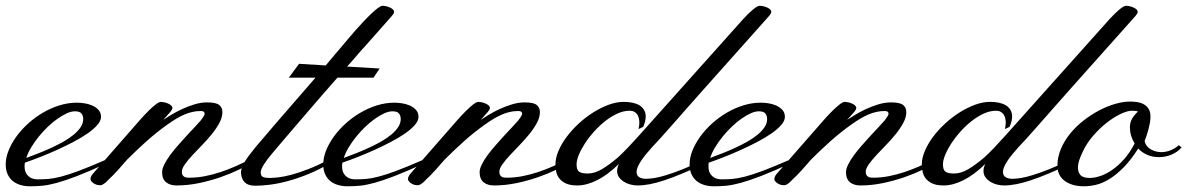

<svg xmlns="http://www.w3.org/2000/svg" viewBox="-26 -652 4174 675"><path d="M349.6 -78.1Q287.1 -49.3 245.1 -33.2Q203.1 -17.1 173.6 -9Q144 -1 122.6 1Q101.1 2.9 79.1 2.9Q62 2.9 46.6 -1.5Q31.2 -5.9 19.5 -15.1Q7.8 -24.4 1 -39.1Q-5.9 -53.7 -5.9 -74.2Q-5.9 -97.7 4.2 -122.8Q14.2 -147.9 31.7 -172.1Q49.3 -196.3 73 -217.8Q96.7 -239.3 124.5 -255.6Q152.3 -272 182.9 -281.5Q213.4 -291 244.1 -291Q254.9 -291 269.5 -289.1Q284.2 -287.1 297.4 -281.5Q310.5 -275.9 319.8 -266.1Q329.1 -256.3 329.1 -241.2Q329.1 -227.5 316.4 -212.9Q303.7 -198.2 282.5 -183.3Q261.2 -168.5 233.4 -153.8Q205.6 -139.2 176 -125.7Q146.5 -112.3 116.7 -100.6Q86.9 -88.9 61.5 -80.1Q60.5 -76.2 60.5 -72.3Q60.5 -68.4 60.5 -64.5Q60.5 -45.9 72.8 -33.7Q85 -21.5 106.4 -21.5Q125.5 -21.5 144 -22.9Q162.6 -24.4 188.5 -31Q214.4 -37.6 251.5 -51.5Q288.6 -65.4 344.7 -89.8ZM237.3 -260.7Q224.6 -260.7 209 -253.7Q193.4 -246.6 176.3 -234.6Q159.2 -222.7 142.3 -206.5Q125.5 -190.4 110.6 -172.1Q95.7 -153.8 84 -134.5Q72.3 -115.2 66.4 -96.7Q87.9 -104.5 111.1 -113.8Q134.3 -123 156.5 -133.3Q178.7 -143.6 198.7 -155Q218.8 -166.5 233.9 -179.2Q249 -191.9 257.8 -205.3Q266.6 -218.8 266.6 -233.4Q266.6 -245.1 260.5 -252.9Q254.4 -260.7 237.3 -260.7Z M333 -2Q330.6 -1 328.1 -1Q325.7 -1 323.2 -1Q317.4 -1 311.8 -3.2Q306.2 -5.4 301.8 -8.5Q297.4 -11.7 294.7 -15.4Q292 -19 292 -22.5Q292 -28.3 295.7 -34.4Q299.3 -40.5 304.7 -45.9L434.6 -194.3Q449.2 -211.4 465.1 -229.2Q481 -247.1 495.4 -261.5Q509.8 -275.9 521.5 -284.9Q533.2 -293.9 540 -293.9Q543.9 -293.9 550.8 -292.5Q557.6 -291 564.2 -288.3Q570.8 -285.6 575.4 -281.5Q580.1 -277.3 580.1 -272.5Q580.1 -267.1 573 -258.8Q565.9 -250.5 555.7 -239.3L547.9 -230.5Q558.6 -237.8 575.9 -248.3Q593.3 -258.8 614.3 -268.6Q635.3 -278.3 658 -285.2Q680.7 -292 702.1 -292Q733.4 -292 744.6 -283Q755.9 -273.9 755.9 -257.8Q755.9 -239.3 745.1 -219.5Q734.4 -199.7 718.5 -180.2Q702.6 -160.6 684.3 -141.8Q666 -123 650.1 -106Q634.3 -88.9 623.8 -74Q613.3 -59.1 613.3 -47.9Q613.3 -41 615.7 -36.9Q618.2 -32.7 621.8 -30.5Q625.5 -28.3 630.1 -27.8Q634.8 -27.3 639.6 -27.3Q667.5 -27.3 694.8 -32.7Q722.2 -38.1 748.8 -46.9Q775.4 -55.7 801.3 -67.1Q827.1 -78.6 851.6 -90.8L856.4 -79.1Q840.3 -68.4 812 -54.7Q783.7 -41 748.5 -28.8Q713.4 -16.6 673.6 -8.3Q633.8 0 594.7 0Q571.8 0 557.9 -11.2Q543.9 -22.5 543.9 -46.9Q543.9 -58.6 551.8 -74.2Q559.6 -89.8 572 -106.7Q584.5 -123.5 599.9 -141.1Q615.2 -158.7 630.1 -174.8Q645 -190.9 658.2 -204.8Q671.4 -218.8 679.7 -228.5Q682.6 -232.9 688 -240Q693.4 -247.1 693.4 -252.9Q693.4 -256.8 690.2 -259.3Q687 -261.7 679.7 -261.7Q664.6 -261.7 650.6 -258.5Q636.7 -255.4 622.8 -249.5Q608.9 -243.7 594.2 -234.9Q579.6 -226.1 563.5 -214.8Q524.4 -187 489.5 -155.8Q454.6 -124.5 420.9 -90.8Q406.2 -73.7 388.7 -54.2Q371.1 -34.7 355.5 -20.5Q348.1 -12.2 342.8 -8.3Q337.4 -4.4 333 -2Z M1119.1 -421.9Q1133.3 -439 1147.7 -456.1Q1162.1 -473.1 1176.8 -490.2Q1186 -501 1198.2 -515.6Q1210.4 -530.3 1224.4 -546.1Q1238.3 -562 1252.7 -577.1Q1267.1 -592.3 1280 -604.5Q1293 -616.7 1303.2 -624.3Q1313.5 -631.8 1319.3 -631.8Q1323.2 -631.8 1330.1 -630.4Q1336.9 -628.9 1343.5 -626.2Q1350.1 -623.5 1354.7 -619.4Q1359.4 -615.2 1359.4 -610.4Q1359.4 -605 1352.3 -596.7Q1345.2 -588.4 1335 -577.1L1253.9 -485.4Q1250.5 -481.9 1244.1 -474.9Q1237.8 -467.8 1229.7 -458.3Q1221.7 -448.7 1212.4 -438.2Q1203.1 -427.7 1194.3 -418L1308.6 -411.1L1287.1 -378.9H1160.2Q1134.8 -350.1 1109.1 -320.6Q1083.5 -291 1059.6 -263.2Q1035.6 -235.4 1014.2 -210.4Q992.7 -185.5 975.8 -165.5Q959 -145.5 947 -131.6Q935.1 -117.7 930.7 -112.3Q913.1 -91.8 901.9 -74Q890.6 -56.2 890.6 -45.9Q890.6 -33.2 898.7 -29.8Q906.7 -26.4 920.9 -26.4Q934.1 -26.4 953.4 -28.6Q972.7 -30.8 998.3 -37.6Q1023.9 -44.4 1056.4 -56.9Q1088.9 -69.3 1128.9 -89.8L1133.8 -78.1Q1096.2 -55.7 1059.3 -40.5Q1022.5 -25.4 988.5 -16.1Q954.6 -6.8 924.8 -2.9Q895 1 872.1 1Q845.7 1 833.5 -12Q821.3 -24.9 821.3 -46.9Q821.3 -61 832.8 -80.6Q844.2 -100.1 870.1 -131.8Q873 -135.3 883.1 -147.2Q893.1 -159.2 908.7 -177.2Q924.3 -195.3 944.3 -218.8Q964.4 -242.2 987.1 -268.3Q1009.8 -294.4 1034.2 -322.5Q1058.6 -350.6 1083 -378.9H989.3L1025.4 -427.7Z M1465.8 -78.1Q1403.3 -49.3 1361.3 -33.2Q1319.3 -17.1 1289.8 -9Q1260.3 -1 1238.8 1Q1217.3 2.9 1195.3 2.9Q1178.2 2.9 1162.8 -1.5Q1147.5 -5.9 1135.7 -15.1Q1124 -24.4 1117.2 -39.1Q1110.4 -53.7 1110.4 -74.2Q1110.4 -97.7 1120.4 -122.8Q1130.4 -147.9 1147.9 -172.1Q1165.5 -196.3 1189.2 -217.8Q1212.9 -239.3 1240.7 -255.6Q1268.6 -272 1299.1 -281.5Q1329.6 -291 1360.4 -291Q1371.1 -291 1385.7 -289.1Q1400.4 -287.1 1413.6 -281.5Q1426.8 -275.9 1436 -266.1Q1445.3 -256.3 1445.3 -241.2Q1445.3 -227.5 1432.6 -212.9Q1419.9 -198.2 1398.7 -183.3Q1377.4 -168.5 1349.6 -153.8Q1321.8 -139.2 1292.2 -125.7Q1262.7 -112.3 1232.9 -100.6Q1203.1 -88.9 1177.7 -80.1Q1176.8 -76.2 1176.8 -72.3Q1176.8 -68.4 1176.8 -64.5Q1176.8 -45.9 1189 -33.7Q1201.2 -21.5 1222.7 -21.5Q1241.7 -21.5 1260.3 -22.9Q1278.8 -24.4 1304.7 -31Q1330.6 -37.6 1367.7 -51.5Q1404.8 -65.4 1460.9 -89.8ZM1353.5 -260.7Q1340.8 -260.7 1325.2 -253.7Q1309.6 -246.6 1292.5 -234.6Q1275.4 -222.7 1258.5 -206.5Q1241.7 -190.4 1226.8 -172.1Q1211.9 -153.8 1200.2 -134.5Q1188.5 -115.2 1182.6 -96.7Q1204.1 -104.5 1227.3 -113.8Q1250.5 -123 1272.7 -133.3Q1294.9 -143.6 1314.9 -155Q1335 -166.5 1350.1 -179.2Q1365.2 -191.9 1374 -205.3Q1382.8 -218.8 1382.8 -233.4Q1382.8 -245.1 1376.7 -252.9Q1370.6 -260.7 1353.5 -260.7Z M1449.2 -2Q1446.8 -1 1444.3 -1Q1441.9 -1 1439.5 -1Q1433.6 -1 1428 -3.2Q1422.4 -5.4 1418 -8.5Q1413.6 -11.7 1410.9 -15.4Q1408.2 -19 1408.2 -22.5Q1408.2 -28.3 1411.9 -34.4Q1415.5 -40.5 1420.9 -45.9L1550.8 -194.3Q1565.4 -211.4 1581.3 -229.2Q1597.2 -247.1 1611.6 -261.5Q1626 -275.9 1637.7 -284.9Q1649.4 -293.9 1656.2 -293.9Q1660.2 -293.9 1667 -292.5Q1673.8 -291 1680.4 -288.3Q1687 -285.6 1691.7 -281.5Q1696.3 -277.3 1696.3 -272.5Q1696.3 -267.1 1689.2 -258.8Q1682.1 -250.5 1671.9 -239.3L1664.1 -230.5Q1674.8 -237.8 1692.1 -248.3Q1709.5 -258.8 1730.5 -268.6Q1751.5 -278.3 1774.2 -285.2Q1796.9 -292 1818.4 -292Q1849.6 -292 1860.8 -283Q1872.1 -273.9 1872.1 -257.8Q1872.1 -239.3 1861.3 -219.5Q1850.6 -199.7 1834.7 -180.2Q1818.8 -160.6 1800.5 -141.8Q1782.2 -123 1766.4 -106Q1750.5 -88.9 1740 -74Q1729.5 -59.1 1729.5 -47.9Q1729.5 -41 1731.9 -36.9Q1734.4 -32.7 1738 -30.5Q1741.7 -28.3 1746.3 -27.8Q1751 -27.3 1755.9 -27.3Q1783.7 -27.3 1811 -32.7Q1838.4 -38.1 1865 -46.9Q1891.6 -55.7 1917.5 -67.1Q1943.4 -78.6 1967.8 -90.8L1972.7 -79.1Q1956.5 -68.4 1928.2 -54.7Q1899.9 -41 1864.7 -28.8Q1829.6 -16.6 1789.8 -8.3Q1750 0 1710.9 0Q1688 0 1674.1 -11.2Q1660.2 -22.5 1660.2 -46.9Q1660.2 -58.6 1668 -74.2Q1675.8 -89.8 1688.2 -106.7Q1700.7 -123.5 1716.1 -141.1Q1731.4 -158.7 1746.3 -174.8Q1761.2 -190.9 1774.4 -204.8Q1787.6 -218.8 1795.9 -228.5Q1798.8 -232.9 1804.2 -240Q1809.6 -247.1 1809.6 -252.9Q1809.6 -256.8 1806.4 -259.3Q1803.2 -261.7 1795.9 -261.7Q1780.8 -261.7 1766.8 -258.5Q1752.9 -255.4 1739 -249.5Q1725.1 -243.7 1710.4 -234.9Q1695.8 -226.1 1679.7 -214.8Q1640.6 -187 1605.7 -155.8Q1570.8 -124.5 1537.1 -90.8Q1522.5 -73.7 1504.9 -54.2Q1487.3 -34.7 1471.7 -20.5Q1464.4 -12.2 1459 -8.3Q1453.6 -4.4 1449.2 -2Z M2443.4 -333Q2412.6 -298.3 2384 -265.9Q2355.5 -233.4 2332 -206.8Q2308.6 -180.2 2291.5 -161.4Q2274.4 -142.6 2266.6 -134.8Q2255.4 -122.1 2245.4 -110.1Q2235.4 -98.1 2228 -86.9Q2220.7 -75.7 2216.3 -65.7Q2211.9 -55.7 2211.9 -47.9Q2211.9 -34.7 2221.4 -29.1Q2231 -23.4 2245.1 -23.4Q2258.3 -23.4 2276.1 -26.4Q2293.9 -29.3 2318.1 -36.9Q2342.3 -44.4 2374.3 -57.1Q2406.2 -69.8 2448.2 -89.8L2453.1 -78.1Q2409.2 -57.1 2374 -42.5Q2338.9 -27.8 2310.3 -18.3Q2281.7 -8.8 2258.5 -4.4Q2235.4 0 2215.8 0Q2203.6 0 2190.9 -3.2Q2178.2 -6.3 2167.7 -12.9Q2157.2 -19.5 2150.4 -28.8Q2143.6 -38.1 2143.6 -50.8Q2143.6 -56.6 2145 -63Q2146.5 -69.3 2150.4 -76.2Q2109.9 -36.6 2072.8 -18.3Q2035.6 0 2003.9 0Q1979.5 0 1964.6 -6.6Q1949.7 -13.2 1941.2 -23.7Q1932.6 -34.2 1929.7 -47.4Q1926.8 -60.5 1926.8 -74.2Q1926.8 -96.7 1937.5 -121.8Q1948.2 -147 1966.6 -171.4Q1984.9 -195.8 2009 -218Q2033.2 -240.2 2060.1 -257.1Q2086.9 -273.9 2114.3 -283.9Q2141.6 -293.9 2167 -293.9Q2183.1 -293.9 2197.3 -291Q2211.4 -288.1 2221.7 -282Q2231.9 -275.9 2238 -265.9Q2244.1 -255.9 2244.1 -242.2Q2244.1 -226.6 2235.4 -206.1L2218.8 -198.2Q2221.7 -210 2221.7 -220.7Q2221.7 -228.5 2220 -236.1Q2218.3 -243.7 2214.4 -249.5Q2210.4 -255.4 2203.9 -259Q2197.3 -262.7 2187.5 -262.7Q2166.5 -262.7 2144.5 -252.7Q2122.6 -242.7 2101.8 -226.3Q2081.1 -210 2062.7 -189.7Q2044.4 -169.4 2030.8 -148.4Q2017.1 -127.4 2009 -107.9Q2001 -88.4 2001 -74.2Q2001 -54.2 2010.3 -48.1Q2019.5 -42 2040 -42Q2064.5 -42 2090.3 -57.4Q2116.2 -72.8 2146.5 -98.6Q2162.6 -113.3 2182.6 -134.3Q2202.6 -155.3 2221.7 -176.8L2585.9 -584Q2604.5 -604.5 2620.8 -618.2Q2637.2 -631.8 2645.5 -631.8Q2649.4 -631.8 2656.2 -630.4Q2663.1 -628.9 2669.7 -626.2Q2676.3 -623.5 2680.9 -619.4Q2685.5 -615.2 2685.5 -610.4Q2685.5 -605 2678.5 -596.7Q2671.4 -588.4 2661.1 -577.1Z M2753.9 -78.1Q2691.4 -49.3 2649.4 -33.2Q2607.4 -17.1 2577.9 -9Q2548.3 -1 2526.9 1Q2505.4 2.9 2483.4 2.9Q2466.3 2.9 2450.9 -1.5Q2435.5 -5.9 2423.8 -15.1Q2412.1 -24.4 2405.3 -39.1Q2398.4 -53.7 2398.4 -74.2Q2398.4 -97.7 2408.4 -122.8Q2418.5 -147.9 2436 -172.1Q2453.6 -196.3 2477.3 -217.8Q2501 -239.3 2528.8 -255.6Q2556.6 -272 2587.2 -281.5Q2617.7 -291 2648.4 -291Q2659.2 -291 2673.8 -289.1Q2688.5 -287.1 2701.7 -281.5Q2714.8 -275.9 2724.1 -266.1Q2733.4 -256.3 2733.4 -241.2Q2733.4 -227.5 2720.7 -212.9Q2708 -198.2 2686.8 -183.3Q2665.5 -168.5 2637.7 -153.8Q2609.9 -139.2 2580.3 -125.7Q2550.8 -112.3 2521 -100.6Q2491.2 -88.9 2465.8 -80.1Q2464.8 -76.2 2464.8 -72.3Q2464.8 -68.4 2464.8 -64.5Q2464.8 -45.9 2477.1 -33.7Q2489.3 -21.5 2510.7 -21.5Q2529.8 -21.5 2548.3 -22.9Q2566.9 -24.4 2592.8 -31Q2618.7 -37.6 2655.8 -51.5Q2692.9 -65.4 2749 -89.8ZM2641.6 -260.7Q2628.9 -260.7 2613.3 -253.7Q2597.7 -246.6 2580.6 -234.6Q2563.5 -222.7 2546.6 -206.5Q2529.8 -190.4 2514.9 -172.1Q2500 -153.8 2488.3 -134.5Q2476.6 -115.2 2470.7 -96.7Q2492.2 -104.5 2515.4 -113.8Q2538.6 -123 2560.8 -133.3Q2583 -143.6 2603 -155Q2623 -166.5 2638.2 -179.2Q2653.3 -191.9 2662.1 -205.3Q2670.9 -218.8 2670.9 -233.4Q2670.9 -245.1 2664.8 -252.9Q2658.7 -260.7 2641.6 -260.7Z M2737.3 -2Q2734.9 -1 2732.4 -1Q2730 -1 2727.5 -1Q2721.7 -1 2716.1 -3.2Q2710.4 -5.4 2706.1 -8.5Q2701.7 -11.7 2699 -15.4Q2696.3 -19 2696.3 -22.5Q2696.3 -28.3 2700 -34.4Q2703.6 -40.5 2709 -45.9L2838.9 -194.3Q2853.5 -211.4 2869.4 -229.2Q2885.3 -247.1 2899.7 -261.5Q2914.1 -275.9 2925.8 -284.9Q2937.5 -293.9 2944.3 -293.9Q2948.2 -293.9 2955.1 -292.5Q2961.9 -291 2968.5 -288.3Q2975.1 -285.6 2979.7 -281.5Q2984.4 -277.3 2984.4 -272.5Q2984.4 -267.1 2977.3 -258.8Q2970.2 -250.5 2960 -239.3L2952.1 -230.5Q2962.9 -237.8 2980.2 -248.3Q2997.6 -258.8 3018.6 -268.6Q3039.6 -278.3 3062.3 -285.2Q3085 -292 3106.4 -292Q3137.7 -292 3148.9 -283Q3160.2 -273.9 3160.2 -257.8Q3160.2 -239.3 3149.4 -219.5Q3138.7 -199.7 3122.8 -180.2Q3106.9 -160.6 3088.6 -141.8Q3070.3 -123 3054.4 -106Q3038.6 -88.9 3028.1 -74Q3017.6 -59.1 3017.6 -47.9Q3017.6 -41 3020 -36.9Q3022.5 -32.7 3026.1 -30.5Q3029.8 -28.3 3034.4 -27.8Q3039.1 -27.3 3043.9 -27.3Q3071.8 -27.3 3099.1 -32.7Q3126.5 -38.1 3153.1 -46.9Q3179.7 -55.7 3205.6 -67.1Q3231.4 -78.6 3255.9 -90.8L3260.7 -79.1Q3244.6 -68.4 3216.3 -54.7Q3188 -41 3152.8 -28.8Q3117.7 -16.6 3077.9 -8.3Q3038.1 0 2999 0Q2976.1 0 2962.2 -11.2Q2948.2 -22.5 2948.2 -46.9Q2948.2 -58.6 2956.1 -74.2Q2963.9 -89.8 2976.3 -106.7Q2988.8 -123.5 3004.2 -141.1Q3019.5 -158.7 3034.4 -174.8Q3049.3 -190.9 3062.5 -204.8Q3075.7 -218.8 3084 -228.5Q3086.9 -232.9 3092.3 -240Q3097.7 -247.1 3097.7 -252.9Q3097.7 -256.8 3094.5 -259.3Q3091.3 -261.7 3084 -261.7Q3068.8 -261.7 3054.9 -258.5Q3041 -255.4 3027.1 -249.5Q3013.2 -243.7 2998.5 -234.9Q2983.9 -226.1 2967.8 -214.8Q2928.7 -187 2893.8 -155.8Q2858.9 -124.5 2825.2 -90.8Q2810.5 -73.7 2793 -54.2Q2775.4 -34.7 2759.8 -20.5Q2752.4 -12.2 2747.1 -8.3Q2741.7 -4.4 2737.3 -2Z M3731.4 -333Q3700.7 -298.3 3672.1 -265.9Q3643.6 -233.4 3620.1 -206.8Q3596.7 -180.2 3579.6 -161.4Q3562.5 -142.6 3554.7 -134.8Q3543.5 -122.1 3533.4 -110.1Q3523.4 -98.1 3516.1 -86.9Q3508.8 -75.7 3504.4 -65.7Q3500 -55.7 3500 -47.9Q3500 -34.7 3509.5 -29.1Q3519 -23.4 3533.2 -23.4Q3546.4 -23.4 3564.2 -26.4Q3582 -29.3 3606.2 -36.9Q3630.4 -44.4 3662.4 -57.1Q3694.3 -69.8 3736.3 -89.8L3741.2 -78.1Q3697.3 -57.1 3662.1 -42.5Q3627 -27.8 3598.4 -18.3Q3569.8 -8.8 3546.6 -4.4Q3523.4 0 3503.9 0Q3491.7 0 3479 -3.2Q3466.3 -6.3 3455.8 -12.9Q3445.3 -19.5 3438.5 -28.8Q3431.6 -38.1 3431.6 -50.8Q3431.6 -56.6 3433.1 -63Q3434.6 -69.3 3438.5 -76.2Q3397.9 -36.6 3360.8 -18.3Q3323.7 0 3292 0Q3267.6 0 3252.7 -6.6Q3237.8 -13.2 3229.2 -23.7Q3220.7 -34.2 3217.8 -47.4Q3214.8 -60.5 3214.8 -74.2Q3214.8 -96.7 3225.6 -121.8Q3236.3 -147 3254.6 -171.4Q3272.9 -195.8 3297.1 -218Q3321.3 -240.2 3348.1 -257.1Q3375 -273.9 3402.3 -283.9Q3429.7 -293.9 3455.1 -293.9Q3471.2 -293.9 3485.4 -291Q3499.5 -288.1 3509.8 -282Q3520 -275.9 3526.1 -265.9Q3532.2 -255.9 3532.2 -242.2Q3532.2 -226.6 3523.4 -206.1L3506.8 -198.2Q3509.8 -210 3509.8 -220.7Q3509.8 -228.5 3508.1 -236.1Q3506.3 -243.7 3502.4 -249.5Q3498.5 -255.4 3491.9 -259Q3485.4 -262.7 3475.6 -262.7Q3454.6 -262.7 3432.6 -252.7Q3410.6 -242.7 3389.9 -226.3Q3369.1 -210 3350.8 -189.7Q3332.5 -169.4 3318.8 -148.4Q3305.2 -127.4 3297.1 -107.9Q3289.1 -88.4 3289.1 -74.2Q3289.1 -54.2 3298.3 -48.1Q3307.6 -42 3328.1 -42Q3352.5 -42 3378.4 -57.4Q3404.3 -72.8 3434.6 -98.6Q3450.7 -113.3 3470.7 -134.3Q3490.7 -155.3 3509.8 -176.8L3874 -584Q3892.6 -604.5 3908.9 -618.2Q3925.3 -631.8 3933.6 -631.8Q3937.5 -631.8 3944.3 -630.4Q3951.2 -628.9 3957.8 -626.2Q3964.4 -623.5 3969 -619.4Q3973.6 -615.2 3973.6 -610.4Q3973.6 -605 3966.6 -596.7Q3959.5 -588.4 3949.2 -577.1Z M4048.8 -99.6Q4025.4 -99.6 4007.1 -107.7Q3988.8 -115.7 3975.6 -129.9Q3949.2 -88.4 3923.3 -62.5Q3897.5 -36.6 3873.3 -22Q3849.1 -7.3 3826.9 -2.2Q3804.7 2.9 3785.2 2.9Q3761.7 2.9 3744.1 -2.7Q3726.6 -8.3 3714.8 -17.8Q3703.1 -27.3 3697.3 -40.3Q3691.4 -53.2 3691.4 -68.4Q3691.4 -99.1 3703.6 -128.2Q3715.8 -157.2 3736.3 -182.4Q3756.8 -207.5 3783.4 -228.3Q3810.1 -249 3838.4 -263.9Q3866.7 -278.8 3895 -286.9Q3923.3 -294.9 3947.3 -294.9Q3960 -294.9 3972.7 -293Q3985.4 -291 3995.6 -285.2Q4005.9 -279.3 4012.2 -269Q4018.6 -258.8 4018.6 -242.2Q4018.6 -231 4016.4 -219Q4014.2 -207 4011.2 -195.8Q4008.3 -184.6 4004.6 -174.3Q4001 -164.1 3998 -156.2Q4002 -137.2 4019.3 -127.2Q4036.6 -117.2 4056.6 -117.2Q4072.8 -117.2 4089.1 -123.5Q4105.5 -129.9 4118.2 -141.6L4127.9 -133.8Q4115.2 -118.2 4093.8 -108.9Q4072.3 -99.6 4048.8 -99.6ZM3805.7 -26.4Q3821.8 -26.4 3842.3 -33.2Q3862.8 -40 3884 -54.7Q3905.3 -69.3 3925.8 -92.3Q3946.3 -115.2 3962.9 -147.5Q3946.3 -174.8 3946.3 -205.1Q3946.3 -220.7 3953.4 -233.6Q3960.4 -246.6 3974.6 -259.8Q3971.7 -261.2 3967 -262Q3962.4 -262.7 3954.1 -262.7Q3937 -262.7 3912.8 -251Q3888.7 -239.3 3863.5 -219.5Q3838.4 -199.7 3815.9 -173.3Q3793.5 -147 3780.3 -118.2Q3774.4 -106.4 3769 -91.1Q3763.7 -75.7 3763.7 -61.5Q3763.7 -46.9 3772.5 -36.6Q3781.2 -26.4 3805.7 -26.4Z"/></svg>

Font: Meie Script
Style: Regular
Weight: 400
Version: Version 1.001